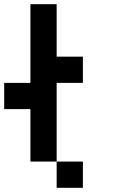

<svg xmlns="http://www.w3.org/2000/svg" viewBox="-20 -895 540 915"><path d="M0 -375V-500H125V-875H250V-625H375V-500H250V-125H125V-375ZM250 -125H375V0H250Z"/></svg>

Font: Galmuri7 Regular
Style: Regular
Weight: 400
Designer: Lee Minseo (quiple)
Version: Version 2.399;hotconv 1.1.1;makeotfexe 2.6.0 DEVELOPMENT